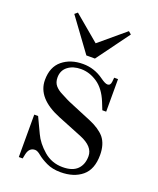

<svg xmlns="http://www.w3.org/2000/svg" viewBox="-130 -751 693 842"><g transform="rotate(20 217.0 -330.0)"><path d="M74 -661 87 -672 206 -572 325 -672 338 -661 226 -508H186ZM52 -345Q52 -406 90 -437Q128 -468 186 -468Q239 -468 283 -436Q305 -420 316 -420Q330 -420 332 -438L334 -458H352V-306H334L320 -341Q298 -395 261.5 -419.5Q225 -444 185 -444Q148 -444 124 -425.5Q100 -407 100 -374Q100 -351 112.5 -336.5Q125 -322 146 -312Q182 -293 188 -291L296 -246Q344 -226 368 -198Q392 -168 392 -118Q392 -51 354 -19.5Q316 12 254 12Q216 12 188 -1.5Q160 -15 144 -28.5Q128 -42 117 -42Q89 -42 82 -8L78 12H60V-186H78L112 -114Q129 -77 166.5 -44.5Q204 -12 255 -12Q301 -12 323.5 -34.5Q346 -57 346 -96Q346 -141 282 -167L168 -213Q52 -260 52 -345Z"/></g></svg>

Font: Old Standard TT
Style: Regular
Weight: 400
Designer: Alexey Kryukov <alexios@thessalonica.org.ru>
Version: Version 2.2